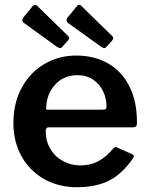

<svg xmlns="http://www.w3.org/2000/svg" viewBox="-20 -772 624 802"><path d="M190 -150.5C177.3 -172.2 171 -196.7 171 -224C171 -234.7 174.7 -240 182 -240H536C542.7 -240.7 547 -242.3 549 -245C551 -247.7 552 -252.3 552 -259V-263C552 -320.3 541.5 -369.8 520.5 -411.5C499.5 -453.2 469.8 -485 431.5 -507C393.2 -529 349 -540 299 -540C250.3 -540 206 -528.3 166 -505C126 -481.7 94.3 -448.7 71 -406C47.7 -363.3 36 -314 36 -258C36 -206 47.3 -159.7 70 -119C92.7 -78.3 124.2 -46.7 164.5 -24C204.8 -1.3 250.3 10 301 10C354.3 10 399.2 0.8 435.5 -17.5C471.8 -35.8 505 -66.7 535 -110C537.7 -114 539 -117 539 -119C539 -123 536.7 -126 532 -128L471 -155C467 -157 464 -158 462 -158C460 -158 457.3 -156.3 454 -153C434 -128.3 412.8 -110.2 390.5 -98.5C368.2 -86.8 343.3 -81 316 -81C289.3 -81 264.8 -87.2 242.5 -99.5C220.2 -111.8 202.7 -128.8 190 -150.5ZM408 -314H173C172.3 -354.7 184.2 -388.8 208.5 -416.5C232.8 -444.2 264.7 -458 304 -458C329.3 -458 351.2 -451.7 369.5 -439C387.8 -426.3 401.7 -410 411 -390C420.3 -370 425 -349.3 425 -328C425 -322 423.8 -318.2 421.5 -316.5C419.2 -314.8 414.7 -314 408 -314ZM126 -752C123.3 -752 120.3 -750.3 117 -747L79 -701C75 -694.3 73 -689.7 73 -687C73 -682.3 76.3 -678 83 -674L217 -577C223 -573 227.7 -571 231 -571C234.3 -571 237.7 -573 241 -577L263 -602C267 -606 269 -609.7 269 -613C269 -615.7 267.7 -618.3 265 -621L135 -748C132.3 -750.7 129.3 -752 126 -752ZM311 -752C308.3 -752 305.3 -750.3 302 -747L264 -701C260 -696.3 258 -691.7 258 -687C258 -681.7 261 -677.3 267 -674L402 -577C408 -573 412.3 -571 415 -571C419 -571 422.3 -573 425 -577L448 -602C451.3 -606.7 453 -610.3 453 -613C453 -615.7 451.7 -618.3 449 -621L319 -748C317 -750.7 314.3 -752 311 -752Z"/></svg>

Font: Libre Franklin SemiBold
Style: Regular
Weight: 600
Designer: Pablo Impallari, Rodrigo Fuenzalida
Foundry: Impallari Type
Version: Version 1.002; ttfautohint (v1.5)